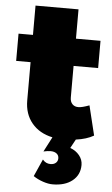

<svg xmlns="http://www.w3.org/2000/svg" viewBox="-61 -710 582 997"><g transform="rotate(5 230.0 -211.5)"><path d="M7.8 -375V-517.1H83V-669.9H307.1V-517.1H435.1V-375H307.1V-210Q307.1 -188.5 319.1 -176Q331.1 -163.6 351.1 -164.1Q369.1 -164.1 407.2 -178.2L444.8 -23.9Q407.7 -2.4 352.1 4.9L327.1 50.8Q356.9 61.5 375 84Q393.1 106.4 393.1 133.8Q393.1 185.5 354.7 216.3Q316.4 247.1 252 247.1Q229.5 247.1 201.7 237.8Q173.8 228.5 150.9 212.9L190.9 123Q207 143.1 231.9 143.1Q249 143.1 259.5 134Q270 125 270 109.9Q270 94.2 258.3 85.2Q246.6 76.2 227.1 76.2Q211.9 76.2 189.9 81.1L230 3.9Q161.1 -10.7 122.1 -57.9Q83 -105 83 -175.8V-375Z"/></g></svg>

Font: Trueno Black
Style: Regular
Weight: 900
Designer: Julieta Ulanovsky
Foundry: Julieta Ulanovsky
Version: Version 3.001b | FøM Fix